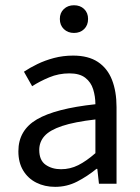

<svg xmlns="http://www.w3.org/2000/svg" viewBox="-20 -714 544 746"><path d="M194.3 12Q153.6 12 121.2 -4.3Q88.8 -20.5 70.1 -51.5Q51.4 -82.4 51.4 -126.2Q51.4 -208 123.4 -250.2Q195.4 -292.3 350.7 -309Q350.5 -339.5 342 -367Q333.5 -394.6 311.5 -411.7Q289.4 -428.9 249.9 -428.9Q208.1 -428.9 171.1 -413.4Q134 -397.9 104.9 -379L73 -435.4Q95.3 -450.4 125 -464.9Q154.7 -479.4 189.9 -488.7Q225.1 -498 264.1 -498Q323.2 -498 360.4 -473.3Q397.6 -448.6 415.2 -403.6Q432.8 -358.6 432.8 -297.7V0H364.5L358.1 -57.9H354.8Q319.7 -29.1 279.8 -8.5Q239.9 12 194.3 12ZM217.2 -56.5Q252.6 -56.5 284.1 -72.3Q315.6 -88.1 350.7 -118.9V-249.9Q269 -240.4 221.3 -224.5Q173.6 -208.6 153 -185.6Q132.5 -162.7 132.5 -131.5Q132.5 -91.2 157.3 -73.8Q182.1 -56.5 217.2 -56.5ZM267.4 -586Q243.7 -586 228.1 -601Q212.5 -616 212.5 -640.4Q212.5 -664.2 228.1 -678.9Q243.7 -693.6 267.4 -693.6Q291.7 -693.6 306.9 -678.9Q322.2 -664.2 322.2 -640.4Q322.2 -616 306.9 -601Q291.7 -586 267.4 -586Z"/></svg>

Font: Source Sans 3
Style: Regular
Weight: 200
Designer: Paul D. Hunt
Foundry: Adobe
Version: Version 3.046;hotconv 1.0.118;makeotfexe 2.5.65603